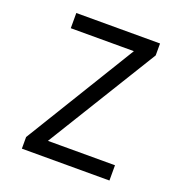

<svg xmlns="http://www.w3.org/2000/svg" viewBox="-127 -810 870 920"><g transform="rotate(20 308.0 -350.0)"><path d="M84 0V-59.2L448.5 -655L464.2 -622.5H106.8V-700H533.8V-639.2L168.5 -45.2L153.8 -77.8H530.5V0Z"/></g></svg>

Font: Overpass Mono Light
Style: Regular
Weight: 300
Monospace: yes
Designer: Delve Withrington, Dave Bailey
Foundry: Delve Fonts LLC
Version: Version 4.000